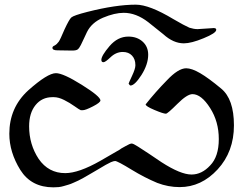

<svg xmlns="http://www.w3.org/2000/svg" viewBox="-20 -792 1040 824"><path d="M411 -361Q411 -352 379 -335.5Q347 -319 335 -319H327Q321 -321 300 -336Q279 -351 255 -363Q231 -375 211 -375H205Q160 -375 132.5 -341Q105 -307 105 -250Q105 -172 146 -110Q188 -49 260 -49Q318 -49 411 -102L494 -150L501 -155L519 -165Q538 -176 545 -176Q552 -176 572 -163Q616 -135 673 -96Q755 -43 802 -43Q846 -43 882 -82Q919 -120 919 -195Q919 -270 882 -328Q844 -388 806 -388Q783 -388 741 -346Q699 -304 692 -304Q681 -304 643 -320Q605 -336 605 -344Q647 -397 696 -447Q745 -499 779 -499Q803 -499 839 -478Q875 -457 929 -412Q984 -367 984 -254Q984 -141 914 -65Q844 11 751 11Q702 11 655 -7Q600 -30 546 -63Q484 -101 474 -101Q468 -101 456 -96Q440 -89 399 -64Q394 -61 378.5 -52Q363 -43 357 -39.5Q351 -36 337 -28Q323 -20 316 -17Q309 -14 296 -8Q283 -2 274 0.5Q265 3 253.5 6.5Q242 10 231 11Q220 12 209 12Q114 12 67 -63Q20 -139 20 -218Q20 -330 101 -404Q184 -478 220 -478Q251 -478 331 -428Q411 -378 411 -361ZM681 -645 616 -697Q564 -737 511 -737Q472 -737 422 -716Q373 -695 353 -654Q348 -643 342 -630.5Q336 -618 332.5 -610.5Q329 -603 327 -599Q320 -585 313.5 -580Q307 -575 290 -575L226 -576Q205 -576 205 -587Q205 -593 215 -597Q224 -602 232 -613Q238 -621 257 -666Q277 -709 286 -717Q296 -726 355 -741Q477 -772 563 -772Q621 -772 724 -710Q772 -682 793 -673Q812 -667 828 -667L889 -671Q908 -674 908 -664Q908 -650 854 -628Q801 -606 769 -606Q724 -606 681 -645ZM531 -635Q568 -635 592 -613.5Q616 -592 616 -557Q616 -516 587 -470Q558 -425 540 -425Q537 -425 532 -433Q532 -435 546.5 -466Q561 -497 561 -511V-513Q561 -538 546.5 -553.5Q532 -569 507 -569Q478 -569 454 -546Q432 -525 424 -525Q415 -525 415 -535Q415 -553 450 -594Q485 -635 531 -635Z"/></svg>

Font: Pochaevsk Unicode
Style: Normal
Weight: 400
Version: Version 1.1